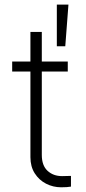

<svg xmlns="http://www.w3.org/2000/svg" viewBox="-20 -794 367 823"><path d="M270.5 -487.3H159.2V-129.9Q159.2 -84.5 183.8 -61.8Q208.5 -39.1 246.1 -39.1L284.2 -40V5.9Q269.5 8.8 242.2 8.8Q207.5 8.8 177.5 -6.6Q147.5 -22 128.9 -51Q110.4 -80.1 110.4 -120.1V-487.3H32.2V-530.3H110.4V-657.2H159.2V-530.3H270.5ZM223.6 -774.4H273.4L259.8 -595.7H223.6Z"/></svg>

Font: Pretendard JP ExtraLight
Style: Regular
Weight: 200
Designer: Base glyphs from Inter by Rasmus Andersson; Hangeul glyphs from Noto Sans CJK(Source Han Sans) by Jang Soo-young and Kan
Foundry: Kil Hyung-jin
Version: Version 1.309